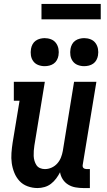

<svg xmlns="http://www.w3.org/2000/svg" viewBox="-20 -944 540 972"><path d="M170 8Q144 8 119.5 -1Q95 -10 78.5 -28Q62 -46 52.5 -69.5Q43 -93 39.5 -118Q36 -143 38 -169.5Q40 -196 44 -222L79 -434H50V-530H207L154 -207Q152 -194 151 -180.5Q150 -167 150.5 -154.5Q151 -142 154.5 -130Q158 -118 164.5 -108Q171 -98 182.5 -93Q194 -88 207 -88Q225 -88 241.5 -95.5Q258 -103 270 -116.5Q282 -130 288.5 -146.5Q295 -163 298 -180L355 -530H468L399 -111Q398 -107 398.5 -102Q399 -97 402 -94Q405 -91 409.5 -89.5Q414 -88 418 -88H435V8H402Q382 8 362 4.5Q342 1 325 -9.5Q308 -20 297.5 -36.5Q287 -53 284 -72Q276 -56 264.5 -40.5Q253 -25 238 -13.5Q223 -2 205 3Q187 8 170 8ZM406 -609Q389 -609 373.5 -615Q358 -621 348.5 -634Q339 -647 336.5 -663.5Q334 -680 337 -697Q339 -709 345 -720Q351 -731 361 -738Q371 -745 383 -748Q395 -751 406 -751Q423 -751 438.5 -745Q454 -739 463.5 -726Q473 -713 476 -696.5Q479 -680 476 -663Q474 -651 468 -640Q462 -629 452 -622Q442 -615 430 -612Q418 -609 406 -609ZM206 -609Q189 -609 173.5 -615Q158 -621 148.5 -634Q139 -647 136.5 -663.5Q134 -680 137 -697Q139 -709 145 -720Q151 -731 161 -738Q171 -745 183 -748Q195 -751 206 -751Q223 -751 238.5 -745Q254 -739 263.5 -726Q273 -713 276 -696.5Q279 -680 276 -663Q274 -651 268 -640Q262 -629 252 -622Q242 -615 230 -612Q218 -609 206 -609ZM190 -846V-924H490V-846Z"/></svg>

Font: Iosevka Slab
Style: Bold Italic
Weight: 700
Italic angle: -9°
Monospace: yes
Designer: Belleve Invis
Foundry: Belleve Invis
Version: Version 11.1.0; ttfautohint (v1.8.3)